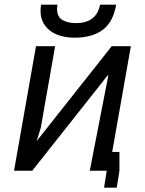

<svg xmlns="http://www.w3.org/2000/svg" viewBox="-20 -754 640 848"><path d="M139 -550H223.5L160 -189L142 -131L473.5 -550H558L475.5 -83H507.5V0L495.5 75H439.5L451.5 0H376.5L458.5 -421H455.5L122.5 0H42ZM159 -706.5Q159 -717.5 161.5 -733.5H234Q232 -724 232 -714Q232 -680.5 255 -666.2Q278 -652 315.5 -652Q406 -652 422 -733.5H493Q480 -656.5 433.5 -622Q387 -587.5 308.5 -587.5Q265.5 -587.5 231.5 -601.2Q197.5 -615 178.2 -642Q159 -669 159 -706.5Z"/></svg>

Font: JuliaMono
Style: Italic
Weight: 400
Italic angle: -9°
Monospace: yes
Designer: cormullion
Foundry: corm
Version: Version 0.057; ttfautohint (v1.8.4)